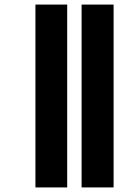

<svg xmlns="http://www.w3.org/2000/svg" viewBox="-20 -681 582 840"><path d="M337 139V-661H477V139ZM135 139V-661H274V139Z"/></svg>

Font: Noto Sans Telugu ExtraCondensed ExtraBold
Style: Regular
Weight: 800
Width: 2
Designer: Jelle Bosma - Monotype Design Team
Foundry: Monotype Imaging Inc.
Version: Version 2.005; ttfautohint (v1.8.4.7-5d5b)